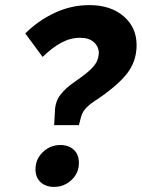

<svg xmlns="http://www.w3.org/2000/svg" viewBox="-20 -721 555 752"><path d="M79 -590Q129 -640 194 -670.5Q259 -701 330 -701Q413 -701 464 -657.5Q515 -614 515 -544Q515 -480 476 -431Q437 -382 349 -324Q333 -314 318.5 -299.5Q304 -285 298 -265L289 -231H192L195 -281Q195 -322 216.5 -349.5Q238 -377 269 -398Q307 -424 328 -442.5Q349 -461 357.5 -477Q366 -493 367 -513Q367 -538 348 -555.5Q329 -573 294 -573Q256 -573 220.5 -554Q185 -535 147 -498ZM119 -58Q119 -98 148 -125.5Q177 -153 216 -153Q249 -153 269 -134.5Q289 -116 289 -83Q289 -43 260 -16Q231 11 192 11Q159 11 139 -7.5Q119 -26 119 -58Z"/></svg>

Font: Radio Canada SemiBold
Style: Italic
Weight: 600
Italic angle: -12°
Designer: Charles Daoud, Etienne Aubert Bonn, Alexandre Saumier Demers, Jacques Le Bailly
Foundry: Radio-Canada
Version: Version 2.104; ttfautohint (v1.8.4.7-5d5b);gftools[0.9.28.de